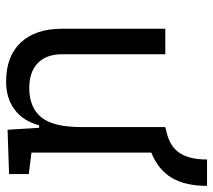

<svg xmlns="http://www.w3.org/2000/svg" viewBox="-55 -641 706 636"><g transform="rotate(90 298.0 -323.0)"><path d="M250.5 9.8Q166.5 9.8 120.8 -38.8Q75.2 -87.4 75.2 -175.8V-517.6H159.7V-175.8Q159.7 -123.5 189 -95.2Q218.3 -66.9 271.5 -66.9Q335.4 -66.9 368.2 -106.4Q400.9 -146 400.9 -239.3V-517.6H401.4L420.9 -522.5Q466.3 -533.7 487.3 -565.9Q508.3 -598.1 508.3 -655.8H595.7Q595.7 -584 569.1 -539.1Q542.5 -494.1 485.4 -471.2V-74.2L556.6 -65.4V0L409.7 4.9L403.3 -99.6H395Q381.3 -47.4 343.5 -18.8Q305.7 9.8 250.5 9.8Z"/></g></svg>

Font: Cascadia Code NF SemiLight
Style: Regular
Weight: 350
Monospace: yes
Designer: Aaron Bell
Foundry: Saja Typeworks
Version: Version 2404.023; ttfautohint (v1.8.4)